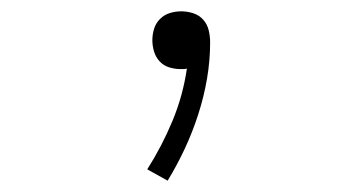

<svg xmlns="http://www.w3.org/2000/svg" viewBox="-20 -114 640 339"><path d="M276 205 240 185Q266 144 284.5 99.5Q303 55 310 7Q307 8 304.5 8Q302 8 299 8Q289 8 279 5Q269 2 262 -5.5Q255 -13 252 -23Q249 -33 249 -43Q249 -53 252 -63Q255 -73 262.5 -80.5Q270 -88 280 -91Q290 -94 300 -94Q311 -94 321.5 -90.5Q332 -87 339 -79Q346 -71 348.5 -60.5Q351 -50 351 -39Q351 -7 345.5 25Q340 57 330 88Q320 119 306.5 148Q293 177 276 205Z"/></svg>

Font: Iosevka Slab XLtEx
Style: Regular
Weight: 200
Width: 7
Monospace: yes
Designer: Belleve Invis
Foundry: Belleve Invis
Version: Version 11.1.0; ttfautohint (v1.8.3)